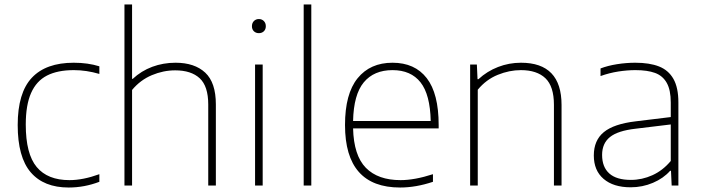

<svg xmlns="http://www.w3.org/2000/svg" viewBox="-20 -828 3132 857"><path d="M59 -270Q59 -413.5 122 -480.8Q185 -548 309 -548Q372.5 -548 423.5 -532V-498Q365.5 -515 309.5 -515Q237 -515 189.8 -490.8Q142.5 -466.5 118.8 -413Q95 -359.5 95 -272Q95 -141 143.8 -82.5Q192.5 -24 290 -24Q350.5 -24 423.5 -50.5V-16.5Q356.5 9 286.5 9Q175.5 9 117.2 -58.8Q59 -126.5 59 -270Z M535.5 -808H569.5V-476H572.5Q610.5 -511.5 659.5 -529.8Q708.5 -548 763.5 -548Q848.5 -548 896 -503.8Q943.5 -459.5 943.5 -362V0H909.5V-361.5Q909.5 -443.5 871.2 -478.8Q833 -514 762 -514Q709 -514 657.8 -492.5Q606.5 -471 569.5 -426.5V0H535.5Z M1118.5 0V-540H1152.5V0ZM1104.5 -711Q1104.5 -725 1113.2 -734Q1122 -743 1135.5 -743Q1149 -743 1157.8 -734Q1166.5 -725 1166.5 -711Q1166.5 -697 1157.8 -688.5Q1149 -680 1135.5 -680Q1122 -680 1113.2 -688.5Q1104.5 -697 1104.5 -711Z M1335.5 0V-808H1369.5V0Z M1938 -255H1556Q1559 -134 1613 -79Q1667 -24 1768 -24Q1830.5 -24 1912.5 -50.5V-16.5Q1836.5 9 1766 9Q1520 9 1520 -270Q1520 -409.5 1576.2 -478.8Q1632.5 -548 1732 -548Q1831.5 -548 1884.8 -479.2Q1938 -410.5 1938 -270ZM1556 -288H1902.5Q1900 -406 1857 -460.5Q1814 -515 1732 -515Q1649 -515 1603.8 -460.5Q1558.5 -406 1556 -288Z M2078.5 -540H2108.5L2111.5 -474.5H2115.5Q2154 -510 2203 -529Q2252 -548 2305.5 -548Q2486.5 -548 2486.5 -359.5V0H2452.5V-360Q2452.5 -442.5 2414.5 -478.8Q2376.5 -515 2305 -515Q2253.5 -515 2201.8 -494Q2150 -473 2112.5 -427.5V0H2078.5Z M3008 -371V0H2978L2975 -65.5H2971Q2941.5 -32 2894.5 -12Q2847.5 8 2795 8Q2718 8 2674.2 -29.5Q2630.5 -67 2630.5 -134Q2630.5 -201.5 2675.2 -238.2Q2720 -275 2818 -286.5L2974 -305.5V-370.5Q2974 -426.5 2956 -458.2Q2938 -490 2903.8 -502.5Q2869.5 -515 2816 -515Q2780 -515 2739.8 -508.8Q2699.5 -502.5 2660.5 -488.5V-522.5Q2693 -535 2734.2 -541.5Q2775.5 -548 2815.5 -548Q2879 -548 2921.2 -531.5Q2963.5 -515 2985.8 -476Q3008 -437 3008 -371ZM2974 -109.5V-272.5L2817 -253.5Q2737.5 -244.5 2702.5 -216.2Q2667.5 -188 2667.5 -136.5Q2667.5 -82.5 2699.5 -53.8Q2731.5 -25 2796 -25Q2846 -25 2892.2 -46Q2938.5 -67 2974 -109.5Z"/></svg>

Font: Encode Sans Semi Expanded Thin
Style: Regular
Weight: 250
Width: 6
Designer: Multiple Designers
Foundry: Impallari Type
Version: Version 2.000